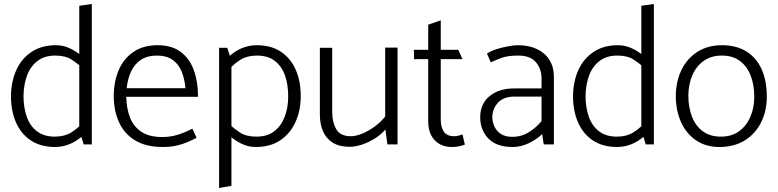

<svg xmlns="http://www.w3.org/2000/svg" viewBox="-20 -725 3905 964"><path d="M378 -73 400 0H441V-705L378 -696ZM395 -109Q369 -79 336 -59Q303 -39 255 -39Q201 -39 166 -65.5Q131 -92 114.5 -138.5Q98 -185 98 -244Q99 -301 116 -346.5Q133 -392 168.5 -419Q204 -446 257 -446Q309 -446 340 -425.5Q371 -405 396 -382L416 -422Q397 -440 373 -457.5Q349 -475 321 -486.5Q293 -498 260 -498Q189 -498 138.5 -464.5Q88 -431 62 -373.5Q36 -316 35 -243Q35 -168 60.5 -110Q86 -52 135.5 -19.5Q185 13 256 13Q287 13 316 3.5Q345 -6 370 -23.5Q395 -41 415 -64Z M974 -239V-244Q974 -317 952.5 -374.5Q931 -432 886.5 -465Q842 -498 771 -498Q700 -498 651 -465Q602 -432 577 -375Q552 -318 551 -245Q551 -170 577.5 -111.5Q604 -53 658.5 -20Q713 13 797 13Q835 13 864.5 6.5Q894 0 919 -10.5Q944 -21 967 -33L946 -79Q909 -60 872.5 -48.5Q836 -37 794 -37Q729 -37 689.5 -63.5Q650 -90 632.5 -135.5Q615 -181 614 -239ZM616 -282Q621 -330 638.5 -367Q656 -404 688 -425Q720 -446 768 -446Q816 -446 846 -425Q876 -404 891.5 -367Q907 -330 911 -282Z M1142 208V-419L1121 -485H1080V219ZM1130 -376Q1156 -406 1189 -426Q1222 -446 1270 -446Q1325 -446 1359.5 -419.5Q1394 -393 1410.5 -347Q1427 -301 1427 -241Q1427 -185 1409.5 -139Q1392 -93 1357 -66Q1322 -39 1268 -39Q1216 -39 1185 -59.5Q1154 -80 1129 -103L1109 -63Q1129 -45 1152.5 -27.5Q1176 -10 1204 1.5Q1232 13 1265 13Q1337 13 1387 -20.5Q1437 -54 1463.5 -112Q1490 -170 1490 -242Q1490 -318 1464.5 -375.5Q1439 -433 1390 -465.5Q1341 -498 1269 -498Q1238 -498 1209 -488.5Q1180 -479 1155 -461.5Q1130 -444 1110 -421Z M1914 -486V-140Q1892 -112 1861 -89.5Q1830 -67 1798.5 -54Q1767 -41 1742 -41Q1689 -41 1668.5 -76Q1648 -111 1648 -161V-485H1586V-149Q1586 -103 1601.5 -66.5Q1617 -30 1650 -9Q1683 12 1735 12Q1765 12 1799 0.5Q1833 -11 1864 -31Q1895 -51 1915 -75L1925 0H1976V-486Z M2281 -475H2193V-623L2130 -601V-475H2058L2059 -428H2130V-116Q2130 -74 2145 -45.5Q2160 -17 2186.5 -2Q2213 13 2248 13Q2261 13 2273 11.5Q2285 10 2295.5 7Q2306 4 2314 1L2302 -50Q2297 -48 2284.5 -44.5Q2272 -41 2261 -41Q2224 -41 2208.5 -64Q2193 -87 2193 -123V-428H2302Z M2452 -136Q2452 -178 2480 -209Q2508 -240 2562 -240H2699V-117Q2674 -86 2636.5 -62Q2599 -38 2552 -38Q2516 -38 2494 -53Q2472 -68 2462 -91Q2452 -114 2452 -136ZM2444 -412Q2470 -424 2500 -435Q2530 -446 2583 -446Q2642 -446 2670.5 -413Q2699 -380 2699 -330V-281H2564Q2488 -282 2439.5 -243.5Q2391 -205 2391 -136Q2391 -73 2431.5 -30Q2472 13 2554 13Q2597 13 2638 -7.5Q2679 -28 2702 -52L2710 0H2761V-340Q2761 -388 2739 -423.5Q2717 -459 2676.5 -478.5Q2636 -498 2580 -498Q2560 -498 2530.5 -492.5Q2501 -487 2472.5 -478Q2444 -469 2425 -456Z M3200 -73 3222 0H3263V-705L3200 -696ZM3217 -109Q3191 -79 3158 -59Q3125 -39 3077 -39Q3023 -39 2988 -65.5Q2953 -92 2936.5 -138.5Q2920 -185 2920 -244Q2921 -301 2938 -346.5Q2955 -392 2990.5 -419Q3026 -446 3079 -446Q3131 -446 3162 -425.5Q3193 -405 3218 -382L3238 -422Q3219 -440 3195 -457.5Q3171 -475 3143 -486.5Q3115 -498 3082 -498Q3011 -498 2960.5 -464.5Q2910 -431 2884 -373.5Q2858 -316 2857 -243Q2857 -168 2882.5 -110Q2908 -52 2957.5 -19.5Q3007 13 3078 13Q3109 13 3138 3.5Q3167 -6 3192 -23.5Q3217 -41 3237 -64Z M3596 13Q3526 14 3476 -19.5Q3426 -53 3399.5 -111.5Q3373 -170 3373 -245Q3374 -317 3402 -374.5Q3430 -432 3482 -465Q3534 -498 3605 -498Q3677 -498 3727 -467Q3777 -436 3803.5 -378.5Q3830 -321 3830 -240Q3830 -168 3801.5 -111Q3773 -54 3721 -21Q3669 12 3596 13ZM3599 -39Q3653 -39 3690 -65.5Q3727 -92 3747 -137.5Q3767 -183 3767 -239Q3767 -299 3749 -345.5Q3731 -392 3695 -419Q3659 -446 3604 -446Q3551 -446 3513.5 -419.5Q3476 -393 3456.5 -348Q3437 -303 3436 -246Q3436 -187 3454 -140Q3472 -93 3508.5 -66Q3545 -39 3599 -39Z"/></svg>

Font: Catamaran Light
Style: Regular
Weight: 300
Designer: Pria Ravichandran
Version: Version 2.000